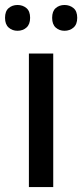

<svg xmlns="http://www.w3.org/2000/svg" viewBox="-33 -754 331 774"><path d="M181.6 0H83.5V-538.1H181.6ZM-12.7 -682.1Q-12.7 -709 2 -721.4Q16.6 -733.9 37.6 -733.9Q58.6 -733.9 73.5 -721.4Q88.4 -709 88.4 -682.1Q88.4 -655.8 73.5 -642.8Q58.6 -629.9 37.6 -629.9Q16.6 -629.9 2 -642.8Q-12.7 -655.8 -12.7 -682.1ZM177.2 -682.1Q177.2 -709 191.7 -721.4Q206.1 -733.9 227.1 -733.9Q248 -733.9 263.2 -721.4Q278.3 -709 278.3 -682.1Q278.3 -655.8 263.2 -642.8Q248 -629.9 227.1 -629.9Q206.1 -629.9 191.7 -642.8Q177.2 -655.8 177.2 -682.1Z"/></svg>

Font: Open Sans Medium
Style: Regular
Weight: 500
Designer: Monotype Design Team
Foundry: Monotype Imaging Inc.
Version: Version 3.000